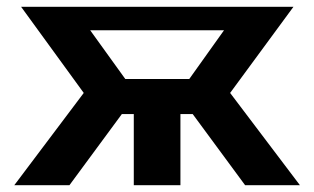

<svg xmlns="http://www.w3.org/2000/svg" viewBox="-20 -544 922 564"><path d="M22 0H184L338 -209H373V0H510V-209H546L700 0H861L656 -271L842 -524H42L226 -271ZM348 -312 245 -455H638L536 -312Z"/></svg>

Font: FIGSv2-sans-serif
Style: Bold
Weight: 700
Designer: Matt McInerney, Pablo Impallari, Rodrigo Fuenzalida,Mirko Velimirovic
Foundry: Matt McInerney, Pablo Impallari, Rodrigo Fuenzalida
Version: Version 4.021;hotconv 1.0.109;makeotfexe 2.5.65596